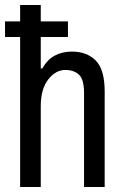

<svg xmlns="http://www.w3.org/2000/svg" viewBox="-20 -743 496 763"><path d="M0 -596V-658H250V-596ZM60 0V-723H142V-471H148Q168 -506 197.5 -522Q227 -538 266 -538Q325 -538 360.5 -502.5Q396 -467 396 -379V0H314V-373Q314 -428 293.5 -446.5Q273 -465 240 -465Q201 -465 171.5 -427Q142 -389 142 -321V0Z"/></svg>

Font: Archivo Narrow
Style: Regular
Weight: 400
Designer: Hector Gatti
Foundry: Omnibus-Type
Version: Version 3.002